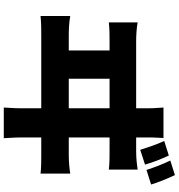

<svg xmlns="http://www.w3.org/2000/svg" viewBox="16 -916 967 1040"><g transform="rotate(90 500.0 -396.5)"><path d="M823 -827 744 -802C764 -760 778 -715 792 -672L872 -698C862 -736 842 -786 823 -827ZM929 -860 850 -835C870 -794 887 -749 901 -706L980 -731C969 -768 948 -819 929 -860ZM102 -658V-502C137 -506 175 -506 207 -506H254V-285H171C139 -285 100 -287 67 -293V-132C102 -136 140 -136 171 -136H567V-26C567 -16 567 9 563 67H729C725 7 725 -20 725 -28V-136H822C847 -136 892 -136 921 -132V-293C895 -289 860 -285 822 -285H725V-506H800C824 -506 869 -506 899 -502V-658C872 -654 838 -650 800 -650H725V-716C725 -730 725 -752 728 -798H563C567 -746 567 -730 567 -716V-650H207C174 -650 135 -652 102 -658ZM567 -285H407V-506H567Z"/></g></svg>

Font: ChiuKong Gothic MN Heavy
Style: Regular
Weight: 900
Designer: Ryoko NISHIZUKA 西塚涼子 (kana, bopomofo & ideographs); Paul D. Hunt (Latin, Greek & Cyrillic); Sandoll Communications 산돌커뮤니
Foundry: Adobe
Version: Version 1.300